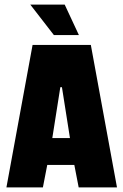

<svg xmlns="http://www.w3.org/2000/svg" viewBox="-20 -817 538 837"><path d="M490 0 376 -621H122L8 0H167L186 -98H304L323 0ZM285 -215H208L243 -437H250ZM215 -664H324L262 -797H112Z"/></svg>

Font: Passion One
Style: Regular
Weight: 400
Designer: Alejandro Lo Celso
Foundry: Fontstage
Version: Version 1.001